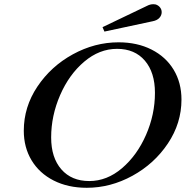

<svg xmlns="http://www.w3.org/2000/svg" viewBox="-20 -884 882 912"><path d="M93 -263Q93 -376 157.5 -472.5Q222 -569 326 -626Q430 -683 543 -683Q632 -683 700 -648.5Q768 -614 805 -552.5Q842 -491 842 -411Q842 -299 777.5 -202.5Q713 -106 609 -49Q505 8 392 8Q303 8 235 -26.5Q167 -61 130 -122.5Q93 -184 93 -263ZM716 -443Q716 -540 668 -596Q620 -652 536 -652Q452 -652 380 -591Q308 -530 265.5 -432Q223 -334 223 -231Q223 -135 271.5 -79.5Q320 -24 404 -24Q488 -24 559.5 -85Q631 -146 673.5 -243Q716 -340 716 -443ZM467 -755 678 -856Q693 -864 708 -864Q715 -864 719 -863Q732 -859 740 -849Q748 -839 748 -826Q748 -811 737 -799Q726 -787 705 -783L476 -734Z"/></svg>

Font: Ibarra Real Nova
Style: Italic
Weight: 400
Italic angle: -22°
Designer: Jose Maria Ribagorda & Octavio Pardo
Foundry: Octavio Pardo
Version: Version 1.014